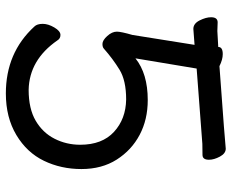

<svg xmlns="http://www.w3.org/2000/svg" viewBox="-86 -662 773 640"><g transform="rotate(90 300.0 -341.5)"><path d="M291 25Q155 25 68 -70Q59 -79 59 -98Q59 -116 71 -136.5Q83 -157 96 -157Q108 -157 114 -147Q179 -53 279 -51Q342 -51 382 -74.5Q422 -98 442 -137.5Q462 -177 462 -223Q462 -296 419 -335.5Q376 -375 311 -376Q248 -376 212 -354Q176 -332 142 -302Q137 -297 126 -297Q114 -297 99.5 -313Q85 -329 85 -345Q85 -359 96 -397L129 -604L76 -600Q58 -600 47.5 -621Q37 -642 37 -659Q37 -681 54 -681L83 -680L136 -683Q136 -698 160 -698Q178 -698 200 -687Q462 -706 475 -708Q491 -708 501.5 -688.5Q512 -669 512 -652Q512 -631 496.5 -630.5Q481 -630 459 -630L208 -611L174 -407Q225 -448 313 -448Q378 -448 429 -421Q480 -394 511.5 -344.5Q543 -295 543 -227Q543 -159 515.5 -102Q488 -45 429.5 -10Q371 25 291 25Z"/></g></svg>

Font: LXGW WenKai Lite Medium
Style: Regular
Weight: 500
Designer: LXGW / Fontworks Inc.
Foundry: LXGW / Fontworks Inc.
Version: Version 1.511; March 25, 2025